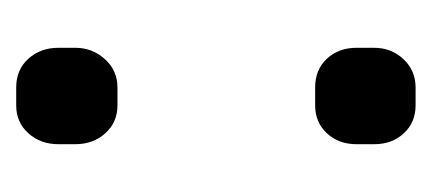

<svg xmlns="http://www.w3.org/2000/svg" viewBox="-168 -365 533 237"><g transform="rotate(-90 98.5 -246.5)"><path d="M39 -420V-441Q39 -463 52.5 -478Q66 -493 87 -493H109Q131 -493 144.5 -478Q158 -463 158 -441V-420Q158 -399 144 -383.5Q130 -368 109 -368H87Q66 -368 52.5 -383Q39 -398 39 -420ZM39 -51V-73Q39 -95 52.5 -109.5Q66 -124 87 -124H109Q131 -124 144.5 -109.5Q158 -95 158 -73V-51Q158 -30 144 -15Q130 0 109 0H87Q66 0 52.5 -14.5Q39 -29 39 -51Z"/></g></svg>

Font: Mitr
Style: Regular
Weight: 400
Designer: Thanarat Vachiruckul
Foundry: Cadson Demak
Version: Version 1.002